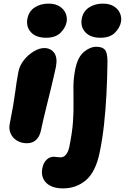

<svg xmlns="http://www.w3.org/2000/svg" viewBox="-20 -783 691 1063"><path d="M129 10Q97 10 73 -5Q49 -20 38.5 -45Q28 -70 34 -98Q46 -158 53 -199.5Q60 -241 64 -271.5Q68 -302 72 -329Q76 -356 82 -386Q89 -421 112.5 -450.5Q136 -480 167 -498.5Q198 -517 225 -517Q260 -517 279.5 -491Q299 -465 290 -415Q286 -396 278 -361Q270 -326 259.5 -283Q249 -240 238.5 -197.5Q228 -155 219.5 -119Q211 -83 207 -62Q200 -28 180.5 -9Q161 10 129 10ZM235 -574Q179 -574 151 -605Q123 -636 132 -681Q140 -721 172.5 -742Q205 -763 248 -763Q287 -763 311 -747Q335 -731 344 -708Q353 -685 349 -662Q343 -630 315.5 -602Q288 -574 235 -574ZM329 260Q285 260 257.5 245Q230 230 219 205Q208 180 214 150Q220 118 237.5 101.5Q255 85 276 85Q282 85 286.5 85.5Q291 86 295.5 86.5Q300 87 305 87.5Q310 88 316 88Q334 88 346.5 71.5Q359 55 364 29Q380 -50 384 -108.5Q388 -167 387 -214Q386 -261 386.5 -306Q387 -351 397 -402Q411 -468 445 -496Q479 -524 513 -524Q546 -524 560.5 -508Q575 -492 575 -442Q574 -352 569.5 -264Q565 -176 556 -94Q547 -12 532 60Q510 168 456.5 214Q403 260 329 260ZM536 -574Q480 -574 452 -605Q424 -636 433 -681Q441 -721 473.5 -742Q506 -763 549 -763Q588 -763 612 -747Q636 -731 645 -708Q654 -685 650 -662Q644 -630 616.5 -602Q589 -574 536 -574Z"/></svg>

Font: Shantell Sans ExtraBold
Style: Italic
Weight: 800
Italic angle: -11°
Designer: Stephen Nixon, Anya Danilova, Shantell Martin
Foundry: Arrow Type
Version: Version 1.011;[c5ecc13dd]